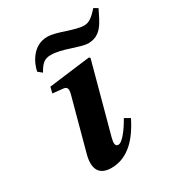

<svg xmlns="http://www.w3.org/2000/svg" viewBox="-171 -804 848 922"><g transform="rotate(-30 253.5 -342.5)"><path d="M99 -567 121 -549C143 -588 159 -604 196 -604C226 -604 262 -594 295 -583C328 -573 359 -562 380 -562C453 -562 475 -620 507 -684L485 -697C449 -656 431 -648 410 -646C384 -645 351 -656 318 -666C285 -677 252 -688 224 -688C143 -688 107 -609 99 -567ZM108 -107C87 -30 111 12 178 12C275 12 336 -65 378 -149L348 -166C323 -121 285 -68 262 -68C243 -68 244 -89 251 -115L354 -496L348 -502L118 -473L110 -440L168 -434C188 -432 192 -419 185 -392Z"/></g></svg>

Font: Heuristica
Style: Bold Italic
Weight: 700
Italic angle: -13°
Version: Version 1.0.1